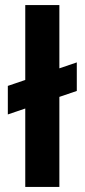

<svg xmlns="http://www.w3.org/2000/svg" viewBox="-20 -740 335 760"><path d="M11 -287V-400L284 -493V-380ZM80 0V-720H215V0Z"/></svg>

Font: DM Sans 11pt
Style: Bold
Weight: 700
Version: Version 4.004;gftools[0.9.30]